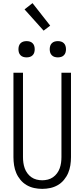

<svg xmlns="http://www.w3.org/2000/svg" viewBox="-20 -1200 540 1228"><path d="M250 8Q224 8 198.5 2.5Q173 -3 150.5 -16Q128 -29 111 -49.5Q94 -70 84 -93.5Q74 -117 70 -143Q66 -169 66 -195V-735H127V-195Q127 -177 129.5 -159Q132 -141 138 -124Q144 -107 155 -92Q166 -77 181 -66.5Q196 -56 214 -51.5Q232 -47 250 -47Q268 -47 286 -51.5Q304 -56 319 -66.5Q334 -77 345 -92Q356 -107 362 -124Q368 -141 370.5 -159Q373 -177 373 -195V-735H434V-195Q434 -169 430 -143Q426 -117 416 -93.5Q406 -70 389 -49.5Q372 -29 349.5 -16Q327 -3 301.5 2.5Q276 8 250 8ZM350 -833Q339 -833 329 -836Q319 -839 311.5 -846.5Q304 -854 301 -864Q298 -874 298 -885Q298 -896 301 -906Q304 -916 311.5 -923.5Q319 -931 329 -934Q339 -937 350 -937Q361 -937 371 -934Q381 -931 388.5 -923.5Q396 -916 399 -906Q402 -896 402 -885Q402 -874 399 -864Q396 -854 388.5 -846.5Q381 -839 371 -836Q361 -833 350 -833ZM150 -833Q139 -833 129 -836Q119 -839 111.5 -846.5Q104 -854 101 -864Q98 -874 98 -885Q98 -896 101 -906Q104 -916 111.5 -923.5Q119 -931 129 -934Q139 -937 150 -937Q161 -937 171 -934Q181 -931 188.5 -923.5Q196 -916 199 -906Q202 -896 202 -885Q202 -874 199 -864Q196 -854 188.5 -846.5Q181 -839 171 -836Q161 -833 150 -833ZM259 -1004 137 -1140 188 -1180 301 -1036Z"/></svg>

Font: Iosevka Custom Light
Style: Regular
Weight: 300
Monospace: yes
Designer: Belleve Invis
Foundry: Belleve Invis
Version: Version 27.3.5